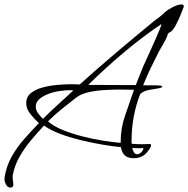

<svg xmlns="http://www.w3.org/2000/svg" viewBox="-97 -640 847 864"><path d="M-50 204Q-63 204 -70 190.5Q-77 177 -77 166Q-77 164 -76.5 161Q-76 158 -76 155Q-67 104 -43.5 63Q-20 22 12 -14.5Q44 -51 78 -86Q59 -103 40 -126.5Q21 -150 21 -176Q21 -204 42 -221Q63 -238 95 -246.5Q127 -255 162 -258Q197 -261 225 -261Q236 -261 245.5 -260.5Q255 -260 262 -260Q324 -316 387.5 -370.5Q451 -425 515 -478L596 -545Q607 -553 617 -560.5Q627 -568 636 -576Q639 -579 641.5 -582Q644 -585 648 -587Q659 -597 681.5 -608.5Q704 -620 719 -620Q730 -620 730 -612Q730 -608 729 -607Q724 -593 715 -571.5Q706 -550 695.5 -529.5Q685 -509 674 -499Q672 -497 669.5 -496Q667 -495 664 -493Q658 -489 657.5 -485Q657 -481 654 -474Q647 -458 637.5 -442Q628 -426 619 -410Q600 -373 581.5 -334.5Q563 -296 547 -256H585Q595 -256 604.5 -256Q614 -256 623 -255Q625 -255 629 -254Q633 -253 633 -250Q633 -247 627 -245.5Q621 -244 619 -243Q600 -240 574.5 -235.5Q549 -231 534 -217Q495 -117 495 -7Q495 -3 495 0Q495 3 496 7Q508 8 520 8.5Q532 9 545 9Q553 9 560.5 8.5Q568 8 575 8Q583 8 583 13Q583 21 571.5 36.5Q560 52 553 57Q543 64 531 68Q519 72 506 72Q480 72 466 60.5Q452 49 447 22Q412 19 365 11Q318 3 268 -9Q218 -21 174 -37.5Q130 -54 101 -75Q71 -43 41.5 -7.5Q12 28 -10 67Q-32 106 -40 151V160Q-40 167 -38.5 175Q-37 183 -37 191Q-37 204 -50 204ZM514 -257Q522 -278 530.5 -299Q539 -320 547 -340Q550 -347 559 -366.5Q568 -386 580 -412.5Q592 -439 603 -464Q614 -489 621.5 -507.5Q629 -526 629 -530Q629 -531 628.5 -531Q628 -531 628 -531Q541 -472 458 -402Q375 -332 300 -258ZM446 3V-2Q446 -64 466.5 -122Q487 -180 506 -236Q490 -236 473.5 -236.5Q457 -237 441 -237Q414 -237 376.5 -235Q339 -233 303.5 -225.5Q268 -218 246 -201Q214 -176 181 -149.5Q148 -123 119 -94Q145 -71 186.5 -54.5Q228 -38 275 -26Q322 -14 367 -7Q412 0 446 3ZM96 -105Q129 -138 164 -169.5Q199 -201 233 -233Q228 -234 222.5 -234Q217 -234 212 -234Q197 -234 172 -230.5Q147 -227 122.5 -218Q98 -209 81 -195Q64 -181 64 -160Q64 -144 74.5 -130Q85 -116 96 -105ZM521 54Q530 54 539 45Q548 36 548 27V26Q544 26 538.5 26.5Q533 27 528 27Q521 27 513.5 26.5Q506 26 498 26Q500 35 505 44.5Q510 54 521 54Z"/></svg>

Font: Bonheur Royale
Style: Regular
Weight: 400
Designer: Robert E. Leuschke
Foundry: Robert E. Leuschke
Version: Version 1.010; ttfautohint (v1.8.3)